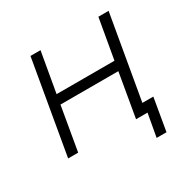

<svg xmlns="http://www.w3.org/2000/svg" viewBox="-148 -660 919 928"><g transform="rotate(-30 312.0 -196.0)"><path d="M517 -520 478 -297H155L194 -520H138L48 0H104L146 -244H469L427 0H491L468 128H523L554 -53H493L574 -520Z"/></g></svg>

Font: Fixel Display 20240404 Light
Style: Italic
Weight: 300
Italic angle: -10°
Designer: AlfaBravo + MacPaw
Foundry: Kyrylo Tkachov, Marchela Mozhyna, Serhii Makarenko, Maria Weinstein, Zakhar Kryvoshyya
Version: Version 1.211;Glyphs 3.2 (3225)